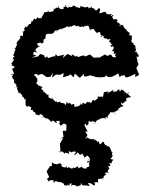

<svg xmlns="http://www.w3.org/2000/svg" viewBox="-20 -486 596 762"><path d="M116 -262C125 -262 124 -272 113 -267C111 -277 112 -288 131 -274C118 -287 121 -288 121 -288C118 -292 134 -299 139 -305C141 -292 124 -311 128 -314C141 -314 136 -319 139 -319C140 -315 145 -312 150 -315C156 -318 149 -332 157 -331C163 -334 155 -333 164 -337C159 -332 160 -344 164 -351C165 -349 183 -356 170 -350C180 -353 174 -352 184 -352C183 -349 199 -358 197 -364C198 -363 211 -371 204 -359C208 -360 206 -370 213 -366C213 -376 230 -366 230 -369C219 -368 223 -375 226 -372C248 -378 239 -382 254 -381C246 -380 252 -376 257 -380C258 -390 262 -373 265 -382C279 -390 276 -383 279 -385C291 -374 293 -379 283 -382C297 -389 291 -372 307 -382C315 -373 305 -380 322 -385C310 -373 317 -382 329 -385C335 -378 332 -382 337 -366C335 -367 342 -363 338 -366C339 -373 352 -368 355 -373C348 -374 357 -360 369 -351C361 -358 373 -362 380 -355C381 -351 368 -360 386 -342C386 -342 389 -343 378 -338C382 -346 395 -347 391 -336C404 -329 409 -336 407 -328C409 -325 407 -332 419 -331C418 -329 405 -312 416 -321C422 -309 425 -308 430 -307C414 -311 417 -294 428 -303C428 -303 438 -295 423 -283C440 -284 430 -277 431 -273H441C430 -262 439 -272 440 -258L427 -260L420 -270L406 -264L394 -271L395 -269L372 -256L364 -265L369 -258L352 -257L337 -270L319 -262L312 -266L303 -264L289 -259L286 -265L279 -261L269 -270L264 -264L248 -272L228 -255L235 -269L209 -263L201 -271L197 -256V-264L170 -255L168 -262L158 -257L155 -267L139 -272L131 -262L107 -257ZM124 -193 132 -187C136 -190 141 -192 148 -192L165 -180L180 -181L189 -196L187 -178L202 -190L218 -189L233 -196L230 -179L255 -187L260 -191L272 -179L277 -194L297 -177L314 -194L312 -184L320 -182L338 -187C346 -185 355 -182 363 -180L381 -179L396 -181L402 -187L408 -180L424 -181L440 -189L449 -195L455 -180L461 -185L474 -188L478 -179L489 -180L517 -193L516 -181L531 -187H527L532 -190L521 -216L529 -229C532 -236 524 -240 526 -234C530 -240 518 -250 524 -241C529 -243 522 -251 522 -264C526 -257 530 -256 530 -268C521 -278 526 -282 527 -268C521 -286 520 -281 512 -276C521 -283 519 -294 522 -286C512 -298 523 -308 510 -308C513 -316 507 -306 507 -312C518 -306 502 -324 507 -314C501 -323 499 -323 502 -326C505 -335 502 -339 503 -348C503 -342 500 -350 495 -343C492 -350 494 -357 497 -351C492 -362 485 -357 480 -370C473 -372 477 -369 483 -366C474 -372 466 -385 471 -383C460 -389 473 -386 460 -387C456 -378 449 -388 459 -389C461 -391 452 -390 440 -404C440 -394 452 -410 444 -408C437 -416 433 -402 428 -413C422 -423 430 -420 430 -427C416 -423 414 -413 423 -431C412 -431 419 -426 411 -431C414 -425 394 -433 402 -440C387 -433 402 -445 384 -435C393 -434 387 -437 374 -433C378 -452 381 -452 371 -453C359 -438 359 -442 360 -440C368 -444 357 -450 358 -443C352 -462 347 -445 342 -461C339 -447 337 -463 333 -451C333 -455 327 -464 319 -455C319 -455 319 -461 315 -457C302 -463 297 -459 301 -464C294 -456 301 -456 298 -453C282 -462 274 -454 284 -460C282 -456 269 -468 272 -465C266 -454 251 -456 248 -466C258 -453 258 -464 250 -454C240 -462 233 -465 243 -465C236 -454 228 -461 233 -450C213 -448 216 -455 208 -464C218 -458 212 -455 203 -455C198 -455 199 -441 192 -458C198 -455 190 -437 191 -441C181 -440 172 -434 171 -446C167 -448 172 -441 172 -441C156 -433 153 -443 155 -430C147 -430 154 -421 149 -437C157 -426 143 -419 145 -414C130 -414 129 -413 129 -410C136 -419 130 -422 122 -408C119 -413 116 -417 109 -400C109 -400 106 -411 103 -393C103 -391 94 -390 102 -390C101 -392 93 -392 89 -380C86 -385 90 -373 80 -382C87 -386 83 -380 74 -371C85 -366 71 -363 74 -357C72 -371 64 -352 78 -356C69 -360 71 -344 71 -344C72 -340 58 -351 60 -338C62 -336 64 -326 63 -338C53 -323 43 -317 49 -318C44 -313 48 -311 38 -309C50 -313 52 -311 49 -312C40 -292 43 -296 33 -289C33 -293 45 -291 43 -287C37 -292 40 -276 32 -267L41 -258C38 -267 25 -252 34 -250C34 -256 21 -240 36 -253C38 -247 20 -232 26 -232C24 -233 37 -234 20 -224C27 -228 19 -228 38 -222C37 -215 23 -210 28 -211C36 -196 40 -189 23 -190C35 -200 33 -183 28 -185C25 -183 36 -173 28 -169C40 -178 28 -172 41 -162C43 -171 47 -158 36 -166C32 -151 51 -157 44 -138C37 -145 54 -134 54 -144C45 -134 46 -131 56 -122C53 -129 45 -121 57 -111C47 -123 51 -122 58 -117C63 -115 60 -115 69 -108C61 -103 77 -104 77 -90C70 -86 80 -95 81 -95C75 -92 88 -91 81 -88C83 -72 78 -67 90 -62C97 -71 97 -76 87 -68C92 -70 105 -54 106 -62C96 -46 107 -47 120 -54C104 -52 110 -39 124 -40C113 -47 121 -39 121 -34C124 -27 134 -33 137 -26C136 -38 141 -33 134 -34C152 -32 157 -23 145 -18C154 -30 155 -17 150 -24C168 -10 167 -18 170 -15C177 -7 169 -18 177 -9C186 0 182 3 189 -15C185 -2 185 -7 194 -6C201 4 212 4 202 -6C217 -8 223 -3 212 6C216 0 215 9 222 13C235 0 233 11 231 3L244 9L243 33H229L232 57L219 64L231 61L220 81L218 83C219 95 219 106 220 118L210 117L221 115C234 117 224 113 237 124C242 114 249 127 243 120C259 125 254 131 253 113C263 119 262 120 269 116C281 113 287 117 273 128C282 130 288 118 289 118C294 127 298 133 307 123C307 123 309 129 316 140C316 140 311 143 326 131C334 139 334 136 338 149C324 147 340 146 323 150C339 144 342 158 325 160C327 163 324 148 334 155C336 170 329 165 336 171C334 179 316 177 326 182C312 184 306 184 303 167C311 184 300 172 292 183C291 178 285 169 285 177C283 173 277 189 270 175C277 183 272 175 266 184C264 183 250 174 249 180C238 184 253 167 243 176C244 179 224 181 223 168C228 170 224 166 221 163C211 160 209 169 205 165C210 171 202 163 201 165C189 166 191 155 187 160L185 174L179 173L165 194C168 202 172 209 175 217L167 224C157 217 162 215 174 236C166 218 174 227 172 236C175 226 193 230 193 229C188 236 199 240 192 239C191 245 200 230 202 233C212 236 217 240 224 234C215 234 227 240 232 242C236 251 232 248 247 251C246 236 248 251 239 235C245 251 262 255 255 243C272 244 266 236 261 253C269 242 286 252 288 256C289 249 292 237 283 247C293 255 305 253 300 237C304 245 305 251 315 250C312 248 317 250 337 252C327 240 327 238 341 242C350 246 347 250 357 249C358 234 346 235 360 238C365 236 361 235 369 239C372 239 367 233 369 224C384 227 374 215 392 230C381 223 387 214 390 225C390 211 397 209 401 208C407 211 399 206 396 201C399 201 406 193 415 205C406 193 403 192 419 180C404 188 419 187 408 171C422 178 420 168 412 162C429 160 422 169 422 161C426 149 430 152 430 144C432 143 431 152 418 144C433 133 419 130 431 134C430 132 418 129 428 119C412 117 421 123 424 117C422 116 418 102 414 97C414 93 399 92 396 100C405 98 406 88 400 90C400 94 387 76 394 78C384 74 385 84 376 87C369 70 370 71 369 79C361 71 357 63 353 74C356 60 354 66 345 68C351 63 343 67 346 67C330 66 326 58 329 58L319 66L327 50L318 35L328 37L315 11L319 4C321 9 327 14 321 14C337 6 328 4 333 -6C345 1 342 -1 340 -3C358 -8 365 4 352 6C361 1 359 -9 376 -13C376 -13 381 -15 380 -17C384 -16 391 -16 390 -18C394 -18 394 -18 404 -13C394 -23 395 -23 410 -19C407 -22 406 -30 406 -23C411 -31 416 -34 417 -40C435 -42 437 -37 441 -29C431 -40 428 -50 431 -42C445 -41 454 -60 450 -46C444 -60 460 -55 459 -63C465 -58 467 -69 471 -65C461 -75 462 -63 460 -82C464 -76 463 -70 476 -82C469 -86 486 -82 481 -86C481 -98 480 -100 483 -96C491 -102 498 -98 500 -101L487 -113L494 -119C484 -117 488 -118 495 -115C481 -116 484 -114 485 -110C476 -124 482 -126 474 -112C477 -119 477 -124 462 -131C453 -115 455 -129 453 -131C449 -134 437 -116 442 -123C426 -122 425 -119 432 -131C429 -128 408 -116 403 -114C416 -123 413 -124 397 -121C386 -121 396 -114 392 -117C389 -98 385 -99 384 -103C374 -101 365 -103 361 -103C374 -102 364 -98 370 -97C348 -82 361 -84 350 -90C340 -80 350 -86 337 -73C345 -75 343 -79 326 -82C333 -87 318 -74 317 -72C323 -74 324 -67 309 -79C304 -70 310 -64 299 -78C306 -81 299 -62 283 -64C291 -68 282 -60 276 -62C274 -77 274 -78 260 -65C273 -61 264 -74 253 -80C255 -65 258 -75 242 -81C247 -75 240 -72 239 -67C238 -81 229 -73 216 -81C220 -78 226 -86 209 -80C205 -78 205 -91 205 -83C198 -82 202 -81 190 -92C190 -95 182 -94 191 -95C191 -96 191 -107 188 -93C169 -101 174 -94 172 -111C160 -108 161 -111 172 -103C156 -124 153 -122 149 -127C162 -119 149 -114 153 -126C137 -137 145 -132 149 -140C140 -142 140 -137 146 -142C134 -147 126 -148 136 -142C122 -163 120 -150 128 -162V-175C128 -173 119 -184 124 -181C108 -190 117 -190 124 -193Z"/></svg>

Font: Charger Distortion
Style: 1
Weight: 400
Designer: Jasper
Foundry: Cannot Into Space Fonts
Version: Version 0.98